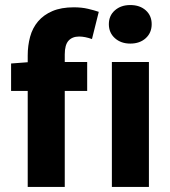

<svg xmlns="http://www.w3.org/2000/svg" viewBox="-20 -742 675 762"><path d="M90 0V-381H24V-490L90 -495V-522Q90 -561 99.5 -596Q109 -631 131 -657Q153 -683 188 -698Q223 -713 273 -713Q304 -713 329.5 -707Q355 -701 372 -695L345 -587Q317 -597 294 -597Q267 -597 252 -580.5Q237 -564 237 -526V-496H326V-381H237V0ZM424 0V-496H571V0ZM497 -569Q460 -569 436 -590.5Q412 -612 412 -646Q412 -680 436 -701Q460 -722 497 -722Q535 -722 558.5 -701Q582 -680 582 -646Q582 -612 558.5 -590.5Q535 -569 497 -569Z"/></svg>

Font: Giro Regular
Style: Bold
Weight: 700
Designer: Paul D. Hunt
Foundry: Adobe Systems Incorporated
Version: Version 1.000;PS 1.0;hotconv 1.0.88;makeotf.lib2.5.647800